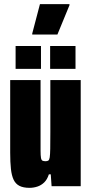

<svg xmlns="http://www.w3.org/2000/svg" viewBox="-20 -895 439 923"><path d="M122 8Q92 8 73.5 -1.5Q55 -11 45.5 -31Q36 -51 32.5 -83Q29 -115 29 -161V-510H175V-236Q175 -195 175 -171Q175 -147 177 -136Q179 -125 184.5 -122.5Q190 -120 199 -120Q207 -120 212 -123Q217 -126 219 -138.5Q221 -151 221.5 -180Q222 -209 222 -259V-510H368V0H228L224 -57H215Q207 -32 192.5 -18Q178 -4 159.5 2Q141 8 122 8ZM55 -564V-674H177V-564ZM221 -564V-674H343V-564ZM135 -729V-734L172 -875H314V-870L256 -729Z"/></svg>

Font: Saira ExtraCondensed Black
Style: Regular
Weight: 900
Width: 2
Designer: Hector Gatti with collaboration of the Omnibus-Type team
Foundry: Omnibus-Type
Version: Version 1.101